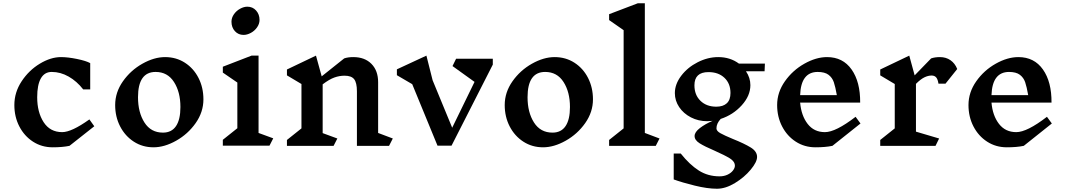

<svg xmlns="http://www.w3.org/2000/svg" viewBox="-20 -893 6536 1177"><path d="M533 -506V-345H490Q451 -395 401 -423.5Q351 -452 297 -452Q253 -452 230.5 -412.5Q208 -373 208 -297Q208 -205 247.5 -144Q287 -83 361 -83Q419 -83 528 -161L558 -119L406 1Q363 10 303 10Q236 10 182.5 -24.5Q129 -59 98.5 -118Q68 -177 68 -249Q68 -327 112.5 -394.5Q157 -462 224 -502.5Q291 -543 354 -543Q396 -543 452 -531.5Q508 -520 533 -506Z M1227 -284Q1227 -206 1179.5 -138.5Q1132 -71 1060 -30.5Q988 10 921 10Q854 10 800.5 -24.5Q747 -59 716.5 -118Q686 -177 686 -249Q686 -327 733.5 -394.5Q781 -462 853 -502.5Q925 -543 992 -543Q1060 -543 1113.5 -508.5Q1167 -474 1197 -415Q1227 -356 1227 -284ZM826 -297Q826 -204 865.5 -142Q905 -80 979 -80Q1032 -80 1059 -120Q1086 -160 1086 -237Q1086 -329 1046.5 -390.5Q1007 -452 934 -452Q826 -452 826 -297Z M1632 0H1346V-36L1435 -107V-387L1346 -448V-484L1522 -552H1565V-78L1655 -45ZM1571 -771Q1571 -747 1556 -725.5Q1541 -704 1518 -691.5Q1495 -679 1473 -679Q1441 -679 1420 -702Q1399 -725 1399 -760Q1399 -784 1414 -805.5Q1429 -827 1452 -839.5Q1475 -852 1496 -852Q1529 -852 1550 -828.5Q1571 -805 1571 -771Z M2365 1H2168V-333Q2168 -386 2151 -407.5Q2134 -429 2092 -429Q2061 -429 2030 -418Q1999 -407 1958 -376V-77L2048 -44L2025 1H1739V-35L1828 -106V-378L1739 -431V-467L1917 -552L1952 -425L2090 -535Q2113 -543 2146 -543Q2216 -543 2257 -501.5Q2298 -460 2298 -389V-78L2388 -44Z M3001 -497 2748 0H2662L2507 -377L2413 -432V-468L2594 -552L2632 -401L2752 -110L2889 -391L2754 -488L2776 -533H3001Z M3615 -284Q3615 -206 3567.5 -138.5Q3520 -71 3448 -30.5Q3376 10 3309 10Q3242 10 3188.5 -24.5Q3135 -59 3104.5 -118Q3074 -177 3074 -249Q3074 -327 3121.5 -394.5Q3169 -462 3241 -502.5Q3313 -543 3380 -543Q3448 -543 3501.5 -508.5Q3555 -474 3585 -415Q3615 -356 3615 -284ZM3214 -297Q3214 -204 3253.5 -142Q3293 -80 3367 -80Q3420 -80 3447 -120Q3474 -160 3474 -237Q3474 -329 3434.5 -390.5Q3395 -452 3322 -452Q3214 -452 3214 -297Z M4000 1H3714V-35L3803 -106V-708L3714 -770V-806L3890 -873H3933V-78L4023 -44Z M4553 -456Q4580 -416 4580 -371Q4580 -306 4527 -247.5Q4474 -189 4398 -164Q4372 -136 4372 -106Q4372 -90 4396 -76.5Q4420 -63 4473 -41Q4543 -13 4582 11Q4621 35 4621 69Q4621 100 4582 147Q4543 194 4485.5 229Q4428 264 4375 264Q4317 264 4239.5 245Q4162 226 4110 207V48H4153Q4208 117 4264 152.5Q4320 188 4391 188Q4418 188 4439.5 178Q4461 168 4473 152.5Q4485 137 4485 123Q4485 97 4454.5 78Q4424 59 4361 31Q4300 5 4269 -14.5Q4238 -34 4238 -59Q4238 -83 4270.5 -108Q4303 -133 4348 -152Q4326 -150 4315 -150Q4261 -150 4215.5 -173.5Q4170 -197 4143.5 -236.5Q4117 -276 4117 -322Q4117 -377 4156 -428.5Q4195 -480 4257 -511.5Q4319 -543 4383 -543Q4456 -543 4510 -503H4669L4667 -456ZM4458 -323Q4458 -381 4421 -416Q4384 -451 4323 -451Q4237 -451 4237 -370Q4237 -311 4274 -275Q4311 -239 4371 -239Q4413 -239 4435.5 -260Q4458 -281 4458 -323Z M5083 1Q5040 10 4979 10Q4912 10 4858.5 -24.5Q4805 -59 4774.5 -118Q4744 -177 4744 -249Q4744 -327 4791.5 -394.5Q4839 -462 4911 -502.5Q4983 -543 5050 -543Q5147 -543 5200.5 -467Q5254 -391 5253 -264H4885Q4892 -184 4931 -133.5Q4970 -83 5037 -83Q5103 -83 5225 -177L5255 -136ZM4885 -310H5110Q5101 -361 5091.5 -389Q5082 -417 5059 -434.5Q5036 -452 4992 -452H4993Q4890 -452 4885 -310Z M5595 -379V-86L5737 -44L5715 1H5376V-35L5465 -106V-378L5376 -431V-467L5554 -552L5587 -431L5688 -535Q5711 -543 5742 -543Q5779 -543 5806.5 -524Q5834 -505 5848 -470L5776 -380H5733Q5729 -407 5719 -418.5Q5709 -430 5691 -430Q5670 -430 5647 -419Q5624 -408 5595 -379Z M6256 1Q6213 10 6152 10Q6085 10 6031.5 -24.5Q5978 -59 5947.5 -118Q5917 -177 5917 -249Q5917 -327 5964.5 -394.5Q6012 -462 6084 -502.5Q6156 -543 6223 -543Q6320 -543 6373.5 -467Q6427 -391 6426 -264H6058Q6065 -184 6104 -133.5Q6143 -83 6210 -83Q6276 -83 6398 -177L6428 -136ZM6058 -310H6283Q6274 -361 6264.5 -389Q6255 -417 6232 -434.5Q6209 -452 6165 -452H6166Q6063 -452 6058 -310Z"/></svg>

Font: Inknut Antiqua Medium
Style: Regular
Weight: 500
Designer: Claus Eggers Sørensen
Foundry: Claus Eggers Sørensen
Version: Version 1.003; ttfautohint (v1.8.2) -l 8 -r 50 -G 200 -x 14 